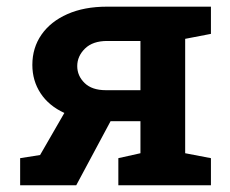

<svg xmlns="http://www.w3.org/2000/svg" viewBox="-20 -548 680 568"><path d="M39.6 0V-80.1L98.6 -89.4L170.4 -213.9Q124.5 -234.9 100.1 -272Q75.7 -309.1 75.7 -356Q75.7 -406.7 102.8 -445.6Q129.9 -484.4 179.4 -506.3Q229 -528.3 296.9 -528.3H604V-447.8L527.8 -433.1V-94.7L604 -80.1V0H330.1V-80.1L395.5 -94.7V-189.5H307.1L205.6 0ZM293 -281.2H395.5V-426.8H296.9Q254.4 -426.8 231.4 -404.3Q208.5 -381.8 208.5 -352.5Q208.5 -323.7 230.2 -302.5Q252 -281.2 293 -281.2Z"/></svg>

Font: Roboto Slab SemiBold
Style: Regular
Weight: 600
Designer: Google
Version: Version 2.001; ttfautohint (v1.8.3)